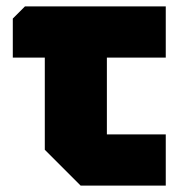

<svg xmlns="http://www.w3.org/2000/svg" viewBox="-20 -580 560 600"><path d="M120 -112V-400H20V-522L58 -560H498V-400H314V-160H498V0H232Z"/></svg>

Font: Tektur ExtraBold
Style: Regular
Weight: 800
Designer: Adam Jagosz
Foundry: Adam Jagosz
Version: Version 1.005;gftools[0.9.30]